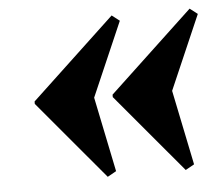

<svg xmlns="http://www.w3.org/2000/svg" viewBox="-41 -627 633 547"><g transform="rotate(-5 276.0 -353.5)"><path d="M297 -582 319 -565 227 -353 271 -139 246 -125 57 -350V-357ZM520 -582 542 -565 450 -353 494 -139 469 -125 280 -350V-357Z"/></g></svg>

Font: Platypi Light ExtraBold
Style: Italic
Weight: 800
Italic angle: -13°
Version: Version 1.200